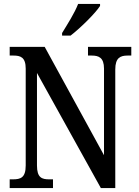

<svg xmlns="http://www.w3.org/2000/svg" viewBox="-20 -951 704 971"><path d="M294 -784V-771H337C389 -811 464 -886 486 -921V-931H375C358 -886 322 -830 294 -784ZM29 0H248V-44H229C192 -44 167 -52 167 -114V-582L490 0H563V-600C563 -659 589 -670 625 -670H644V-714H425V-670H444C479 -670 506 -660 506 -604V-166L206 -714H29V-670H48C83 -670 110 -662 110 -604V-114C110 -52 84 -44 45 -44H29Z"/></svg>

Font: Noto Serif Thai Condensed Medium
Style: Regular
Weight: 500
Width: 3
Designer: Monotype Design Team
Foundry: Monotype Imaging Inc.
Version: Version 2.002